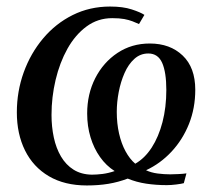

<svg xmlns="http://www.w3.org/2000/svg" viewBox="-20 -556 658 587"><path d="M245.5 11Q177.5 11 129.5 -17.2Q81.5 -45.5 56.5 -96Q31.5 -146.5 31.5 -212.5Q31.5 -276.5 52.5 -334.8Q73.5 -393 111.8 -438.5Q150 -484 202.2 -510Q254.5 -536 316.5 -536Q356 -536 382.8 -527.2Q409.5 -518.5 421.5 -510.5L405 -482.5Q396 -486.5 385.2 -490.8Q374.5 -495 359.8 -497.8Q345 -500.5 323 -500.5Q279 -500.5 244.5 -475Q210 -449.5 186.2 -407Q162.5 -364.5 150 -311.8Q137.5 -259 137.5 -204.5Q137.5 -168.5 144.5 -135.8Q151.5 -103 166.5 -77.5Q181.5 -52 205 -37.2Q228.5 -22.5 261 -22Q275.5 -22 293.5 -24.2Q311.5 -26.5 330.5 -33Q304.5 -49.5 285.8 -76Q267 -102.5 256.8 -136.2Q246.5 -170 246.5 -209Q246.5 -268.5 271.2 -317Q296 -365.5 339.2 -394.2Q382.5 -423 438 -423Q500 -423 538.5 -386.2Q577 -349.5 577 -281.5Q577 -225.5 557.8 -177.2Q538.5 -129 504.5 -92.5Q470.5 -56 426.5 -35.5Q442.5 -28 462.2 -25.5Q482 -23 500.5 -23Q510.5 -23 525.8 -23.8Q541 -24.5 550 -26L542 4Q535 6 519 8Q503 10 490 10Q457 10 427 5.5Q397 1 370.5 -10Q341.5 1 311.2 6Q281 11 245.5 11ZM433.5 -392.5Q409 -392.5 390.8 -376Q372.5 -359.5 360.8 -332.8Q349 -306 343 -274.8Q337 -243.5 337 -214Q337 -178.5 344 -147.8Q351 -117 363.8 -93.5Q376.5 -70 393.5 -55.5Q422.5 -72 443.8 -104.8Q465 -137.5 476.8 -182.8Q488.5 -228 488.5 -281Q488.5 -335 475.8 -363.8Q463 -392.5 433.5 -392.5Z"/></svg>

Font: Merriweather 96pt
Style: Italic
Weight: 400
Italic angle: -7.8°
Version: Version 2.101